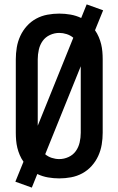

<svg xmlns="http://www.w3.org/2000/svg" viewBox="-20 -805 540 875"><path d="M125 50 50 23 87 -68Q77 -82 70 -98.5Q63 -115 59 -131.5Q55 -148 53.5 -165.5Q52 -183 52 -200V-535Q52 -562 56.5 -589Q61 -616 72.5 -641Q84 -666 102.5 -686.5Q121 -707 145 -720Q169 -733 196 -738Q223 -743 250 -743Q276 -743 301.5 -738.5Q327 -734 350 -723L375 -785L450 -758L413 -667Q423 -653 430 -636.5Q437 -620 441 -603.5Q445 -587 446.5 -569.5Q448 -552 448 -535V-200Q448 -173 443.5 -146Q439 -119 427.5 -94Q416 -69 397.5 -48.5Q379 -28 355 -15Q331 -2 304 3Q277 8 250 8Q224 8 198.5 3.5Q173 -1 150 -12ZM152 -232 314 -633Q301 -644 284 -649.5Q267 -655 250 -655Q228 -655 207.5 -645.5Q187 -636 174.5 -618.5Q162 -601 157 -579Q152 -557 152 -535ZM250 -80Q272 -80 292.5 -89.5Q313 -99 325.5 -116.5Q338 -134 343 -156Q348 -178 348 -200V-503L186 -102Q199 -91 216 -85.5Q233 -80 250 -80Z"/></svg>

Font: Iosevka Term Curly Semibold
Style: Regular
Weight: 600
Designer: Belleve Invis
Foundry: Belleve Invis
Version: Version 32.3.0